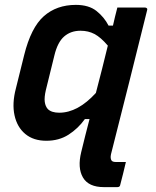

<svg xmlns="http://www.w3.org/2000/svg" viewBox="-20 -567 640 787"><path d="M313 56Q321 23 329.5 -11Q338 -45 347 -79H328Q300 -40 261 -15Q222 10 170 10Q117 10 83.5 -18Q50 -46 39.5 -94.5Q29 -143 45 -204L79 -341Q107 -454 159.5 -500.5Q212 -547 291 -547Q344 -547 375.5 -522Q407 -497 425 -462H443Q447 -480 451.5 -498.5Q456 -517 461 -536H575Q579 -536 582 -533Q585 -530 583 -525Q546 -376 509.5 -230Q473 -84 435 65Q431 83 438 92Q443 97 455 97H496Q491 119 485 143Q479 167 473 190Q472 200 461 200H406Q343 200 320 160.5Q297 121 313 56ZM176 -120Q191 -105 223 -105Q299 -105 373 -186Q386 -236 398.5 -285Q411 -334 422 -380Q393 -414 367.5 -427.5Q342 -441 310 -441Q270 -441 243 -417.5Q216 -394 203 -340L168 -198Q161 -168 163.5 -149.5Q166 -131 176 -120Z"/></svg>

Font: Recursive Sn Lnr St SmB
Style: Italic
Weight: 600
Italic angle: -15°
Version: Version 1.079;hotconv 1.0.112;makeotfexe 2.5.65598; ttfautoh